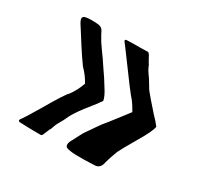

<svg xmlns="http://www.w3.org/2000/svg" viewBox="-123 -765 861 835"><g transform="rotate(30 308.0 -347.0)"><path d="M546 -263Q505 -193 497 -175Q481 -132 476 -112Q473 -94 464 -85.5Q455 -77 443 -77Q429 -77 421 -76L391 -75Q386 -75 356.5 -75Q327 -75 307 -80Q293 -83 293 -96Q293 -108 304 -125Q308 -132 318.5 -153.5Q329 -175 342 -192Q347 -198 360 -218Q380 -248 400 -271Q428 -306 435 -316L468 -359Q453 -386 440 -403Q422 -421 309 -576L294 -596Q283 -609 283 -613Q283 -618 294 -618L323 -619H360L395 -620Q402 -620 412 -599Q418 -587 422 -581Q426 -577 431 -564.5Q436 -552 444 -541Q456 -526 478 -488Q482 -479 510 -447Q546 -405 553 -398Q574 -377 590 -356Q588 -333 546 -263ZM302 -295Q281 -269 265 -247Q247 -221 239 -206Q229 -182 211 -152Q206 -143 202 -130Q198 -117 194 -113Q190 -105 186.5 -95Q183 -85 180 -79.5Q177 -74 172 -74H137L100 -75L71 -76Q59 -76 59 -82Q59 -88 68 -98Q72 -102 115 -174Q178 -282 190 -291Q213 -321 228 -363Q211 -395 183 -423Q155 -462 131.5 -499Q108 -536 101 -547L87 -569Q72 -591 72 -601Q72 -611 84 -614Q95 -617 112 -617Q140 -617 151 -615Q162 -613 168.5 -606.5Q175 -600 183 -582Q198 -554 218 -527Q241 -496 263 -462Q290 -424 307 -395Q331 -359 334 -338Q316 -311 302 -295Z"/></g></svg>

Font: Barrio
Style: Regular
Weight: 400
Designer: Pablo Cosgaya & Sergio Jimenez
Foundry: Pablo Cosgaya & Sergio Jimenez
Version: Version 1.005